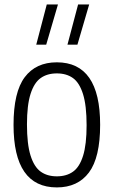

<svg xmlns="http://www.w3.org/2000/svg" viewBox="-20 -828 508 858"><path d="M40.5 -270Q40.5 -416.5 90.5 -483Q140.5 -549.5 234 -549.5Q427.5 -549.5 427.5 -270.5Q427.5 -124 377.5 -57.2Q327.5 9.5 234 9.5Q40.5 9.5 40.5 -270ZM367 -268.5Q367 -356.5 351 -407.5Q335 -458.5 306 -479.2Q277 -500 234 -500Q191 -500 161.8 -479.2Q132.5 -458.5 116.5 -408.2Q100.5 -358 100.5 -272Q100.5 -184 116.5 -133Q132.5 -82 161.8 -61Q191 -40 234 -40Q277 -40 306.2 -60.8Q335.5 -81.5 351.2 -131.8Q367 -182 367 -268.5ZM142 -628.5 189 -808H239L186.5 -628.5ZM281.5 -628.5 329 -808H378.5L326 -628.5Z"/></svg>

Font: Encode Sans Condensed Light
Style: Regular
Weight: 300
Width: 3
Designer: Multiple Designers
Foundry: Impallari Type
Version: Version 2.000